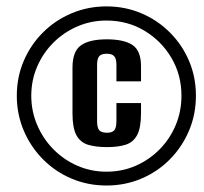

<svg xmlns="http://www.w3.org/2000/svg" viewBox="-20 -611 640 601"><path d="M313.3 -30.3Q255.3 -30.3 204.3 -51.8Q153.3 -73.3 114.6 -112.3Q75.9 -151.3 54.3 -202.3Q32.6 -253.3 32.6 -311.3Q32.6 -369.5 54.2 -420.1Q75.8 -470.7 114.4 -509.3Q153 -547.9 204.2 -569.4Q255.3 -591 313.3 -591Q371.3 -591 422.3 -569.5Q473.3 -547.9 511.8 -509.3Q550.3 -470.8 571.8 -420.2Q593.3 -369.6 593.3 -311.4Q593.3 -253.3 571.8 -202.3Q550.3 -151.3 511.8 -112.3Q473.3 -73.3 422.3 -51.8Q371.3 -30.3 313.3 -30.3ZM313.2 -73.6Q362.5 -73.6 405 -92.2Q447.6 -110.9 479.9 -143.8Q512.1 -176.6 530.1 -219.6Q548 -262.6 548 -311.4Q548 -376.5 516.6 -429.8Q485.2 -483.1 432.1 -514.9Q379.1 -546.7 313 -546.7Q264.8 -546.7 222.2 -528.3Q179.6 -509.8 147.2 -477.6Q114.8 -445.3 96.4 -402.6Q77.9 -359.9 77.9 -311.3Q77.9 -262.8 96.4 -219.7Q114.8 -176.6 147.2 -143.7Q179.6 -110.8 222.2 -92.2Q264.8 -73.6 313.2 -73.6ZM315.2 -150.5Q280.2 -150.5 255.8 -157.8Q231.4 -165.2 219.1 -188Q206.9 -210.7 206.9 -256.4V-399.2Q206.9 -450.4 233.4 -469.1Q259.9 -487.9 314 -487.9Q368.4 -487.9 394.9 -470Q421.4 -452.1 421.4 -404V-356.4H344.4V-408.8Q344.4 -426.8 337.7 -434.8Q331 -442.8 314 -442.8Q296.9 -442.8 290.4 -434.8Q283.9 -426.8 283.9 -408.8V-231.5Q283.9 -211.4 290.5 -203.5Q297.2 -195.5 315.1 -195.5Q331 -195.5 337.7 -203.2Q344.4 -210.9 344.4 -231.5V-288.4H421.4V-257Q421.4 -211 409.3 -188.3Q397.2 -165.5 373.3 -158Q349.3 -150.5 315.2 -150.5Z"/></svg>

Font: Alumni Sans SC Thin
Style: Regular
Weight: 100
Designer: Robert E. Leuschke
Foundry: Robert E. Leuschke
Version: Version 1.018